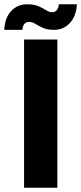

<svg xmlns="http://www.w3.org/2000/svg" viewBox="-50 -874 378 894"><path d="M62 0V-690H217V0ZM-30 -735Q-28 -790 1.5 -822Q31 -854 76 -854Q109 -854 129.5 -845Q150 -836 164.5 -826.5Q179 -817 193 -817Q205 -817 213.5 -826Q222 -835 224 -854H308Q305 -799 275.5 -767Q246 -735 202 -735Q170 -735 149.5 -744.5Q129 -754 114.5 -763Q100 -772 85 -772Q73 -772 64.5 -763.5Q56 -755 54 -735Z"/></svg>

Font: Radio Canada Big
Style: Regular
Weight: 400
Designer: Étienne Aubert Bonn
Foundry: Coppers and Brasses
Version: Version 1.001